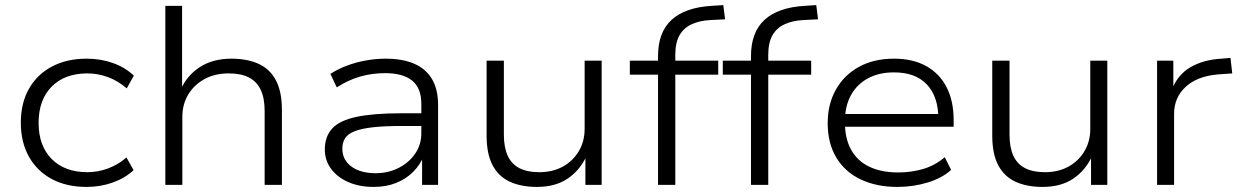

<svg xmlns="http://www.w3.org/2000/svg" viewBox="-20 -728 4887 756"><path d="M321 8Q242 8 184 -23Q126 -54 94 -111Q62 -168 62 -245Q62 -322 94 -378.5Q126 -435 184.5 -466Q243 -497 321 -497Q377 -497 425.5 -479.5Q474 -462 507 -430L479 -380Q446 -409 406 -424Q366 -439 324 -439Q235 -439 183.5 -387Q132 -335 132 -244Q132 -154 183.5 -102Q235 -50 324 -50Q366 -50 406 -65Q446 -80 478 -108L506 -58Q473 -27 424.5 -9.5Q376 8 321 8Z M631 0V-705H697V-376H692Q717 -432 768 -464.5Q819 -497 891 -497Q954 -497 998.5 -476.5Q1043 -456 1066.5 -411.5Q1090 -367 1090 -295V0H1022V-291Q1022 -342 1006.5 -374.5Q991 -407 960 -423Q929 -439 881 -439Q826 -439 785 -416.5Q744 -394 721 -355.5Q698 -317 698 -268V0Z M1451 8Q1395 8 1351.5 -11Q1308 -30 1283.5 -63.5Q1259 -97 1259 -139Q1259 -191 1288.5 -222.5Q1318 -254 1384.5 -268Q1451 -282 1561 -282H1653V-232H1564Q1495 -232 1449.5 -227Q1404 -222 1377 -211.5Q1350 -201 1339 -184Q1328 -167 1328 -143Q1328 -98 1364 -72Q1400 -46 1459 -46Q1509 -46 1550 -67Q1591 -88 1615 -123.5Q1639 -159 1639 -203V-319Q1639 -381 1603 -410.5Q1567 -440 1496 -440Q1445 -440 1398 -426.5Q1351 -413 1306 -384L1281 -437Q1310 -456 1346 -469.5Q1382 -483 1421 -490Q1460 -497 1498 -497Q1564 -497 1610 -477.5Q1656 -458 1680.5 -417.5Q1705 -377 1705 -314V0H1642V-114L1649 -115Q1635 -80 1607.5 -52Q1580 -24 1540.5 -8Q1501 8 1451 8Z M2094 8Q2032 8 1987.5 -12.5Q1943 -33 1919.5 -77.5Q1896 -122 1896 -194V-489H1964V-198Q1964 -148 1979 -115Q1994 -82 2025 -66Q2056 -50 2103 -50Q2157 -50 2197 -72.5Q2237 -95 2259.5 -133.5Q2282 -172 2282 -221V-489H2349V0H2285V-115H2290Q2264 -58 2215.5 -25Q2167 8 2094 8Z M2571 0V-434H2460V-489H2587L2571 -473V-507Q2571 -601 2624.5 -650Q2678 -699 2783 -705L2828 -708L2835 -652L2777 -649Q2735 -647 2703.5 -632.5Q2672 -618 2655.5 -589Q2639 -560 2639 -512V-476L2626 -489H2808V-434H2639V0Z M2937 0V-434H2826V-489H2953L2937 -473V-507Q2937 -601 2990.5 -650Q3044 -699 3149 -705L3194 -708L3201 -652L3143 -649Q3101 -647 3069.5 -632.5Q3038 -618 3021.5 -589Q3005 -560 3005 -512V-476L2992 -489H3174V-434H3005V0Z M3514 8Q3431 8 3369 -21.5Q3307 -51 3273 -107.5Q3239 -164 3239 -243Q3239 -318 3271.5 -375.5Q3304 -433 3362.5 -465Q3421 -497 3500 -497Q3575 -497 3627.5 -467.5Q3680 -438 3707.5 -384Q3735 -330 3735 -255V-229H3287V-279H3696L3675 -262Q3674 -349 3629 -396Q3584 -443 3500 -443Q3441 -443 3397.5 -419.5Q3354 -396 3330.5 -353Q3307 -310 3307 -252V-244Q3307 -182 3331.5 -138Q3356 -94 3403 -71.5Q3450 -49 3517 -49Q3568 -49 3614.5 -62.5Q3661 -76 3700 -109L3725 -59Q3690 -27 3633 -9.5Q3576 8 3514 8Z M4085 8Q4023 8 3978.5 -12.5Q3934 -33 3910.5 -77.5Q3887 -122 3887 -194V-489H3955V-198Q3955 -148 3970 -115Q3985 -82 4016 -66Q4047 -50 4094 -50Q4148 -50 4188 -72.5Q4228 -95 4250.5 -133.5Q4273 -172 4273 -221V-489H4340V0H4276V-115H4281Q4255 -58 4206.5 -25Q4158 8 4085 8Z M4536 0V-489H4600V-374H4594Q4616 -433 4667 -463Q4718 -493 4790 -497L4825 -500L4832 -439L4776 -435Q4694 -428 4648.5 -386Q4603 -344 4603 -280V0Z"/></svg>

Font: Nunito Sans 10pt SemiExpanded Light
Style: Regular
Weight: 300
Width: 6
Designer: Vernon Adams
Foundry: Vernon Adams
Version: Version 3.101;gftools[0.9.27]